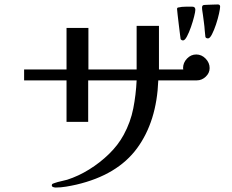

<svg xmlns="http://www.w3.org/2000/svg" viewBox="-20 -829 1040 860"><path d="M919 -524Q919 -502 901.5 -485.5Q884 -469 862 -469H689Q682 -285 594 -165Q506 -45 322 -2Q300 3 276 7Q252 11 229 11Q225 11 218.5 9Q212 7 212 1Q212 -4 216 -6Q220 -8 224 -9Q238 -14 252.5 -17Q267 -20 281 -24Q331 -40 379.5 -70Q428 -100 468.5 -139.5Q509 -179 534 -225Q565 -282 577 -343.5Q589 -405 592 -469H375V-283H278V-469H88V-518H278V-704H376V-518H592V-713H692V-518H801Q800 -520 800 -524Q800 -548 817.5 -566.5Q835 -585 859 -585Q883 -585 901 -566.5Q919 -548 919 -524ZM855 -785Q855 -777 849.5 -755Q844 -733 835.5 -708.5Q827 -684 817.5 -666Q808 -648 800 -648Q793 -648 789 -654Q789 -654 786.5 -673Q784 -692 781 -717.5Q778 -743 775.5 -764Q773 -785 773 -789Q773 -796 782 -796Q793 -799 811.5 -799Q830 -799 842 -799Q855 -799 855 -785ZM966 -799Q966 -791 961 -768Q956 -745 947.5 -719.5Q939 -694 929.5 -675.5Q920 -657 912 -657Q908 -657 904.5 -658.5Q901 -660 900 -664Q899 -671 898.5 -678.5Q898 -686 897 -693Q896 -710 893.5 -727.5Q891 -745 889 -762Q888 -770 886.5 -778.5Q885 -787 885 -795Q885 -804 891 -806H890Q894 -807 908 -807.5Q922 -808 936.5 -808.5Q951 -809 956 -809Q966 -809 966 -799Z"/></svg>

Font: Kaisei Opti Medium
Style: Regular
Weight: 500
Designer: Font-Kai, 金井和夫
Foundry: KAZUO KANAI
Version: Version 5.003